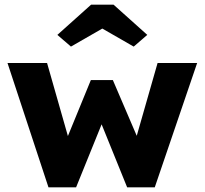

<svg xmlns="http://www.w3.org/2000/svg" viewBox="-20 -800 874 820"><path d="M187 0 12 -531H181L270 -219L368 -458H462L564 -220L653 -531H822L641 0H523L414 -269L305 0ZM369 -780H465L609 -651L551 -601L417 -678L283 -601L225 -651Z"/></svg>

Font: Our Lexend
Style: Bold
Weight: 700
Designer: Bonnie Shaver-Troup, Thomas Jockin
Foundry: Lexend
Version: Version 1.007